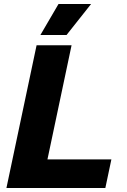

<svg xmlns="http://www.w3.org/2000/svg" viewBox="-20 -935 633 955"><path d="M181 -761H311L433 -915H271ZM12 0H504L534 -142H216L336 -710H162Z"/></svg>

Font: Geist ExtraBold
Style: Italic
Weight: 800
Italic angle: -12°
Designer: Basement.studio, Andrés Briganti, Mateo Zaragoza
Foundry: Basement.studio, Vercel, Andrés Briganti, Guido Ferreyra, Mateo Zaragoza
Version: Version 1.500